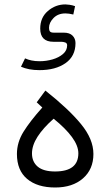

<svg xmlns="http://www.w3.org/2000/svg" viewBox="-20 -835 490 853"><path d="M91.3 -575.7Q104 -569.8 119.9 -566.4Q135.7 -563 156.2 -563Q185.1 -563 213.1 -571Q241.2 -579.1 259.8 -595Q278.3 -610.8 278.3 -633.8Q278.3 -643.6 269.3 -646.5Q260.3 -649.4 252.4 -649.4H217.3Q158.7 -649.4 158.7 -708Q158.7 -756.8 192.6 -786.1Q226.6 -815.4 270.5 -815.4Q277.3 -815.4 289.3 -813.7Q301.3 -812 313.5 -807.6L305.7 -770.5Q295.9 -772.9 286.9 -774.2Q277.8 -775.4 270.5 -775.4Q237.8 -775.4 217.8 -754.9Q197.8 -734.4 197.8 -711.4Q197.8 -700.7 201.9 -695.3Q206.1 -689.9 219.7 -689.9H263.7Q289.1 -689.9 302.2 -676.8Q315.4 -663.6 315.4 -643.6Q315.4 -585.4 271 -554.4Q226.6 -523.4 155.3 -523.4Q130.9 -523.4 110.4 -527.3Q89.8 -531.2 73.2 -538.6ZM181.6 -432.6Q284.7 -351.1 339.8 -283.9Q395 -216.8 395 -150.9Q395 -83 348.6 -42.5Q302.2 -2 225.1 -2Q146 -2 100.6 -40Q55.2 -78.1 55.2 -150.9Q55.2 -202.6 84.5 -249.8Q113.8 -296.9 168 -357.4L143.1 -380.4ZM218.3 -307.6Q171.4 -266.1 146.7 -227.5Q122.1 -189 122.1 -153.3Q122.1 -116.2 147.5 -94.7Q172.9 -73.2 224.6 -73.2Q328.1 -73.2 328.1 -153.8Q328.1 -187.5 299.6 -226.3Q271 -265.1 218.3 -307.6Z"/></svg>

Font: Vazir Light FD-WOL
Style: Light-FD-WOL
Weight: 300
Designer: Saber Rastikerdar
Foundry: Saber Rastikerdar
Version: Version 30.1.0